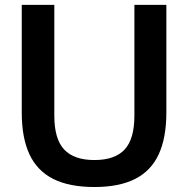

<svg xmlns="http://www.w3.org/2000/svg" viewBox="-20 -760 774 790"><path d="M368.5 9.5Q265 9.5 199 -23.8Q133 -57 101.2 -125Q69.5 -193 69.5 -297V-740H203.5V-284Q203.5 -188 244 -144.8Q284.5 -101.5 368.5 -101.5Q452.5 -101.5 492.8 -144.8Q533 -188 533 -284V-740H664.5V-297Q664.5 -193 633 -125Q601.5 -57 536 -23.8Q470.5 9.5 368.5 9.5Z"/></svg>

Font: Encode Sans SC Condensed Thin SemiBold
Style: Regular
Weight: 600
Version: Version 3.002